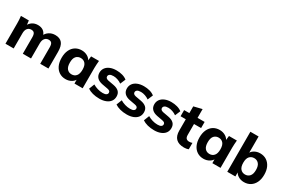

<svg xmlns="http://www.w3.org/2000/svg" viewBox="101 -1891 4507 3057"><g transform="rotate(30 2355.0 -362.5)"><path d="M62 0V-375Q62 -407 60 -440.5Q58 -474 54 -507H199L210 -413H198Q220 -461 263 -489Q306 -517 365 -517Q423 -517 462.5 -489.5Q502 -462 519 -404H503Q525 -456 573 -486.5Q621 -517 682 -517Q768 -517 810 -466Q852 -415 852 -306V0H701V-301Q701 -354 684 -377Q667 -400 629 -400Q584 -400 558 -368Q532 -336 532 -280V0H381V-301Q381 -354 364 -377Q347 -400 309 -400Q264 -400 238.5 -368Q213 -336 213 -280V0Z M1170 11Q1104 11 1054 -21Q1004 -53 976 -112Q948 -171 948 -254Q948 -336 976 -395Q1004 -454 1054 -485.5Q1104 -517 1170 -517Q1231 -517 1279.5 -487.5Q1328 -458 1343 -408H1332L1344 -507H1489Q1486 -474 1483.5 -440.5Q1481 -407 1481 -375V0H1331L1330 -95H1342Q1326 -47 1278 -18Q1230 11 1170 11ZM1216 -103Q1268 -103 1300 -140Q1332 -177 1332 -254Q1332 -331 1300 -367Q1268 -403 1216 -403Q1164 -403 1132 -367Q1100 -331 1100 -254Q1100 -177 1131.5 -140Q1163 -103 1216 -103Z M1792 11Q1724 11 1668 -4Q1612 -19 1573 -46L1612 -146Q1651 -122 1698.5 -108Q1746 -94 1793 -94Q1837 -94 1858 -108Q1879 -122 1879 -146Q1879 -166 1865.5 -177Q1852 -188 1824 -193L1721 -212Q1656 -225 1622 -260Q1588 -295 1588 -351Q1588 -400 1614.5 -437.5Q1641 -475 1691 -496Q1741 -517 1808 -517Q1865 -517 1916 -503Q1967 -489 2003 -460L1962 -363Q1931 -386 1890.5 -400Q1850 -414 1813 -414Q1765 -414 1744 -398.5Q1723 -383 1723 -359Q1723 -341 1735.5 -329Q1748 -317 1774 -311L1878 -292Q1945 -280 1980 -247Q2015 -214 2015 -156Q2015 -103 1987 -66Q1959 -29 1908.5 -9Q1858 11 1792 11Z M2296 11Q2228 11 2172 -4Q2116 -19 2077 -46L2116 -146Q2155 -122 2202.5 -108Q2250 -94 2297 -94Q2341 -94 2362 -108Q2383 -122 2383 -146Q2383 -166 2369.5 -177Q2356 -188 2328 -193L2225 -212Q2160 -225 2126 -260Q2092 -295 2092 -351Q2092 -400 2118.5 -437.5Q2145 -475 2195 -496Q2245 -517 2312 -517Q2369 -517 2420 -503Q2471 -489 2507 -460L2466 -363Q2435 -386 2394.5 -400Q2354 -414 2317 -414Q2269 -414 2248 -398.5Q2227 -383 2227 -359Q2227 -341 2239.5 -329Q2252 -317 2278 -311L2382 -292Q2449 -280 2484 -247Q2519 -214 2519 -156Q2519 -103 2491 -66Q2463 -29 2412.5 -9Q2362 11 2296 11Z M2800 11Q2732 11 2676 -4Q2620 -19 2581 -46L2620 -146Q2659 -122 2706.5 -108Q2754 -94 2801 -94Q2845 -94 2866 -108Q2887 -122 2887 -146Q2887 -166 2873.5 -177Q2860 -188 2832 -193L2729 -212Q2664 -225 2630 -260Q2596 -295 2596 -351Q2596 -400 2622.5 -437.5Q2649 -475 2699 -496Q2749 -517 2816 -517Q2873 -517 2924 -503Q2975 -489 3011 -460L2970 -363Q2939 -386 2898.5 -400Q2858 -414 2821 -414Q2773 -414 2752 -398.5Q2731 -383 2731 -359Q2731 -341 2743.5 -329Q2756 -317 2782 -311L2886 -292Q2953 -280 2988 -247Q3023 -214 3023 -156Q3023 -103 2995 -66Q2967 -29 2916.5 -9Q2866 11 2800 11Z M3349 11Q3250 11 3200 -38.5Q3150 -88 3150 -187V-394H3054V-507H3150V-631L3301 -668V-507H3431V-394H3301V-195Q3301 -147 3321 -129Q3341 -111 3372 -111Q3391 -111 3403.5 -113.5Q3416 -116 3430 -121V-4Q3411 4 3390 7.5Q3369 11 3349 11Z M3705 11Q3639 11 3589 -21Q3539 -53 3511 -112Q3483 -171 3483 -254Q3483 -336 3511 -395Q3539 -454 3589 -485.5Q3639 -517 3705 -517Q3766 -517 3814.5 -487.5Q3863 -458 3878 -408H3867L3879 -507H4024Q4021 -474 4018.5 -440.5Q4016 -407 4016 -375V0H3866L3865 -95H3877Q3861 -47 3813 -18Q3765 11 3705 11ZM3751 -103Q3803 -103 3835 -140Q3867 -177 3867 -254Q3867 -331 3835 -367Q3803 -403 3751 -403Q3699 -403 3667 -367Q3635 -331 3635 -254Q3635 -177 3666.5 -140Q3698 -103 3751 -103Z M4450 11Q4389 11 4341.5 -19Q4294 -49 4278 -99H4289V0H4140V-736H4291V-412H4278Q4295 -460 4342.5 -488.5Q4390 -517 4450 -517Q4517 -517 4567 -485Q4617 -453 4645.5 -394Q4674 -335 4674 -252Q4674 -170 4645.5 -111Q4617 -52 4566.5 -20.5Q4516 11 4450 11ZM4405 -103Q4456 -103 4489 -139Q4522 -175 4522 -252Q4522 -329 4489 -366Q4456 -403 4405 -403Q4353 -403 4320.5 -367Q4288 -331 4288 -254Q4288 -177 4320.5 -140Q4353 -103 4405 -103Z"/></g></svg>

Font: Mulish ExtraLight ExtraBold
Style: Regular
Weight: 800
Version: Version 3.603